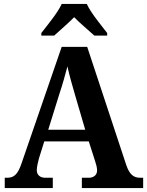

<svg xmlns="http://www.w3.org/2000/svg" viewBox="-20 -951 744 971"><path d="M189 -784V-771H254C280 -795 327 -835 355 -864C383 -835 431 -795 457 -771H522V-784C493 -822 439 -886 419 -931H292C272 -886 218 -822 189 -784ZM4 0H247V-52H209C183 -52 166 -66 166 -91C166 -108 173 -134 177 -150L204 -236H429L461 -136C465 -124 471 -105 471 -89C471 -63 450 -52 429 -52H394V0H704V-52H689C657 -52 635 -67 618 -118L421 -714H292L89 -125C69 -65 48 -52 15 -52H4ZM224 -295 280 -475C295 -519 310 -573 321 -615C331 -570 346 -516 360 -469L411 -295Z"/></svg>

Font: Noto Serif Tamil SemiCondensed
Style: Bold
Weight: 700
Width: 4
Designer: Indian Type Foundry, Tom Grace, and the Monotype Design Team
Foundry: Monotype Imaging Inc.
Version: Version 2.004